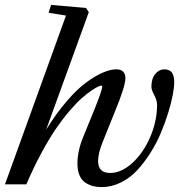

<svg xmlns="http://www.w3.org/2000/svg" viewBox="-23 -745 724 776"><path d="M-2.9 0 243.7 -682.1 173.3 -693.4 183.6 -725.1 324.7 -712.9 335.9 -695.8 163.6 -221.2Q204.6 -287.1 247.3 -336.7Q290 -386.2 326.9 -412.8Q363.8 -439.5 393.8 -452.1Q423.8 -464.8 447.8 -464.8Q465.3 -464.8 474.6 -455.6Q483.9 -446.3 483.9 -429.7Q483.9 -397 442.4 -296.4L392.1 -171.4Q373.5 -125.5 373.5 -93.8Q373.5 -45.9 422.4 -45.9Q467.3 -45.9 511.7 -86.2Q556.2 -126.5 584 -190.9Q611.8 -255.4 611.8 -321.3Q611.8 -339.8 600.3 -360.8Q588.9 -381.8 588.9 -394.5Q588.9 -427.2 604.5 -446Q620.1 -464.8 640.6 -464.8Q662.1 -464.8 671.6 -451.9Q681.2 -439 681.2 -412.6Q681.2 -393.1 675.3 -361.6Q669.4 -330.1 657.2 -290.3Q645 -250.5 627.7 -209Q610.4 -167.5 585.4 -127.9Q560.5 -88.4 532 -57.4Q503.4 -26.4 465.8 -7.6Q428.2 11.2 387.7 11.2Q369.1 11.2 353.8 7.3Q338.4 3.4 323 -6.1Q307.6 -15.6 298.8 -35.4Q290 -55.2 290 -83.5Q290 -134.3 312.5 -189.5L359.9 -305.7Q390.1 -380.9 390.1 -395.5Q390.1 -398.9 386.2 -398.9Q382.8 -398.9 373.3 -394.8Q363.8 -390.6 346.2 -378.7Q328.6 -366.7 307.9 -348.6Q287.1 -330.6 259.8 -298.8Q232.4 -267.1 204.8 -227.3Q177.2 -187.5 145.3 -128.4Q113.3 -69.3 83.5 0Z"/></svg>

Font: Elstob 6pt Medium
Style: Italic
Weight: 500
Italic angle: -20°
Designer: Peter S. Baker
Version: Version 1.015